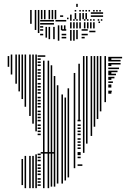

<svg xmlns="http://www.w3.org/2000/svg" viewBox="-20 -796 671 1000"><path d="M28 -448H20V-504H28ZM44 -408H36V-512H44ZM68 -360H60V-512H68ZM84 -320H76V-512H84ZM100 168H92V32H100ZM100 -280H92V-512H100ZM116 184H108V16H116ZM116 -240H108V-512H116ZM140 184H132V16H140ZM140 -192H132V-512H140ZM156 184H148V16H156ZM156 -152H148V-512H156ZM172 184H164V8H172ZM172 -112H164V-512H172ZM192 172H176V164H192ZM192 156H176V148H192ZM192 140H176V132H192ZM192 116H176V108H192ZM192 100H176V92H192ZM192 84H176V76H192ZM192 68H176V60H192ZM192 44H176V36H192ZM192 28H176V20H192ZM192 12H176V4H192ZM264 4H192V-4H264ZM192 -92H176V-100H192ZM192 -108H176V-116H192ZM192 -124H176V-132H192ZM192 -140H176V-148H192ZM192 -164H176V-172H192ZM192 -180H176V-188H192ZM192 -196H176V-204H192ZM192 -212H176V-220H192ZM192 -236H176V-244H192ZM192 -252H176V-260H192ZM192 -268H176V-276H192ZM192 -284H176V-292H192ZM192 -308H176V-316H192ZM192 -324H176V-332H192ZM192 -340H176V-348H192ZM192 -356H176V-364H192ZM192 -380H176V-388H192ZM192 -396H176V-404H192ZM192 -412H176V-420H192ZM192 -428H176V-436H192ZM192 -452H176V-460H192ZM192 -468H176V-476H192ZM192 -484H176V-492H192ZM192 -500H176V-508H192ZM212 184H204V-480H212ZM236 184H228V-480H236ZM252 176H244V-456H252ZM268 176H260V-400H268ZM284 160H276V-352H284ZM308 160H300V-304H308ZM324 144H316V-288H324ZM340 128H332V-336H340ZM216 -500H192V-508H216ZM372 80H364V-168H372ZM409 68H384V60H409ZM400 28H384V20H400ZM400 12H384V4H400ZM400 4H384V-4H400ZM400 -20H384V-28H400ZM400 -36H384V-44H400ZM400 -52H384V-60H400ZM400 -68H384V-76H400ZM400 -92H384V-100H400ZM400 -108H384V-116H400ZM400 -124H384V-132H400ZM400 -140H384V-148H400ZM400 -164H384V-172H400ZM372 -168H364V-416H372ZM396 -168H388V-464H396ZM420 0H412V-504H420ZM436 -48H428V-504H436ZM460 -88H452V-504H460ZM476 -136H468V-504H476ZM492 -176H484V-504H492ZM508 -216H500V-504H508ZM532 -264H524V-504H532ZM560 -308H544V-316H560ZM560 -340H544V-348H560ZM560 -380H544V-388H560ZM560 -412H544V-420H560ZM560 -452H544V-460H560ZM560 -484H544V-492H560ZM562 -316H544V-324H562ZM560 -348H544V-356H560ZM568 -364H544V-372H568ZM576 -388H544V-396H576ZM584 -404H544V-412H584ZM592 -420H544V-428H592ZM600 -436H544V-444H600ZM608 -460H544V-468H608ZM608 -476H544V-484H608ZM616 -492H544V-500H616ZM145 -672H137V-696H145ZM169 -640H161V-696H169ZM185 -624H177V-696H185ZM205 -612H189V-620H205ZM205 -636H189V-644H205ZM205 -652H189V-660H205ZM205 -668H189V-676H205ZM205 -684H189V-692H205ZM225 -600H217V-656H225ZM241 -592H233V-656H241ZM265 -592H257V-656H265ZM261 -668H205V-676H261ZM261 -684H205V-692H261ZM289 -584H281V-640H289ZM325 -596H301V-604H325ZM325 -612H301V-620H325ZM325 -636H301V-644H325ZM289 -640H281V-664H289ZM305 -640H297V-664H305ZM321 -640H313V-664H321ZM325 -684H269V-692H325ZM353 -584H345V-640H353ZM369 -584H361V-640H369ZM385 -592H377V-640H385ZM421 -596H405V-604H421ZM437 -612H405V-620H437ZM437 -636H405V-644H437ZM477 -628H445V-636H477ZM353 -648H345V-680H353ZM369 -648H361V-680H369ZM385 -648H377V-680H385ZM401 -648H393V-680H401ZM425 -648H417V-680H425ZM441 -648H433V-680H441ZM457 -648H449V-680H457ZM473 -648H465V-680H473ZM501 -676H493V-684H501ZM353 -688H345V-696H353ZM369 -688H361V-696H369ZM385 -688H377V-696H385ZM401 -688H393V-696H401ZM425 -688H417V-696H425ZM441 -688H433V-696H441ZM457 -688H449V-696H457ZM473 -688H465V-696H473ZM497 -688H489V-696H497ZM513 -688H505V-696H513ZM145 -696H137V-744H145ZM169 -696H161V-744H169ZM185 -696H177V-744H185ZM201 -696H193V-744H201ZM217 -696H209V-744H217ZM241 -696H233V-744H241ZM257 -696H249V-744H257ZM273 -696H265V-744H273ZM309 -708H293V-716H309ZM337 -696H329V-704H337ZM353 -696H345V-720H353ZM377 -696H369V-728H377ZM401 -696H393V-728H401ZM417 -696H409V-728H417ZM433 -696H425V-728H433ZM517 -708H453V-716H517ZM517 -724H453V-732H517ZM377 -736H369V-744H377ZM401 -736H393V-744H401ZM417 -736H409V-744H417ZM433 -736H425V-744H433ZM449 -736H441V-744H449ZM473 -736H465V-744H473ZM489 -736H481V-744H489ZM505 -736H497V-744H505ZM385 -760H377V-776H385Z"/></svg>

Font: Rubik Lines
Style: Regular
Weight: 400
Designer: Hubert and Fischer, NaN
Foundry: Hubert and Fischer, NaN
Version: Version 2.201